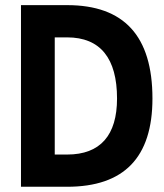

<svg xmlns="http://www.w3.org/2000/svg" viewBox="-20 -713 626 733"><path d="M60.1 0H236.3C453.6 0 562 -111.8 562 -336.9C562 -575.7 453.6 -693.4 236.3 -693.4H60.1ZM189 -123V-570.3H236.3C363.3 -570.3 426.8 -490.2 426.8 -336.9C426.8 -196.8 363.3 -123 236.3 -123Z"/></svg>

Font: Cascadia Code
Style: Bold
Weight: 700
Monospace: yes
Designer: Aaron Bell
Foundry: Saja Typeworks
Version: Version 2404.023